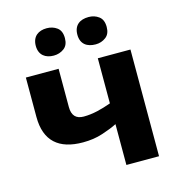

<svg xmlns="http://www.w3.org/2000/svg" viewBox="-111 -856 886 954"><g transform="rotate(-15 331.5 -379.5)"><path d="M140.1 -688C140.1 -639.6 172.9 -618.2 214.4 -618.2C234.9 -618.2 252.4 -624 267.6 -635.3C282.7 -646.5 290 -664.1 290 -688C290 -712.9 282.7 -731 267.6 -742.2C252.4 -753.4 234.9 -758.8 214.4 -758.8C172.9 -758.8 140.1 -737.3 140.1 -688ZM354 -688C354 -639.6 385.7 -618.2 430.2 -618.2C450.2 -618.2 467.3 -624 482.4 -635.3C497.6 -646.5 504.9 -664.1 504.9 -688C504.9 -712.9 497.6 -731 482.4 -742.2C467.3 -753.4 450.2 -758.8 430.2 -758.8C385.7 -758.8 354 -737.3 354 -688ZM220.2 -548.8H51.8V-346.2C51.8 -221.7 120.1 -164.1 243.2 -164.1C280.3 -164.1 314 -168.9 344.7 -179.2C375 -189 400.9 -199.2 421.9 -210V0H589.8V-548.8H421.9V-316.9C374.5 -299.8 328.1 -287.1 279.8 -287.1C240.2 -287.1 220.2 -308.6 220.2 -352.1Z"/></g></svg>

Font: Noto Reveo Sans
Style: Regular
Weight: 800
Designer: Monotype Design Team
Foundry: Monotype Imaging Inc.
Version: Version 2.007